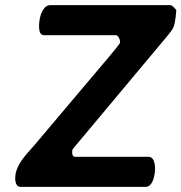

<svg xmlns="http://www.w3.org/2000/svg" viewBox="-20 -727 706 747"><path d="M40 -46C38 -31 38 0 60 0H547C572 0 580 -37 582 -53C585 -71 585 -117 558 -117H271C261 -117 260 -132 261 -140C261 -142 263 -146 263 -147L631 -587C657 -618 658 -624 663 -657C664 -661 665 -682 666 -687C663 -692 651 -707 642 -707H176C148 -707 137 -669 134 -650C132 -637 126 -590 151 -590H431C441 -590 448 -571 447 -563V-560C438 -546 418 -523 405 -507C376 -472 140 -194 112 -160C80 -123 47 -92 40 -46Z"/></svg>

Font: Asimov Print
Style: CIt
Weight: 500
Designer: Google
Version: Version 2.000980: 2014